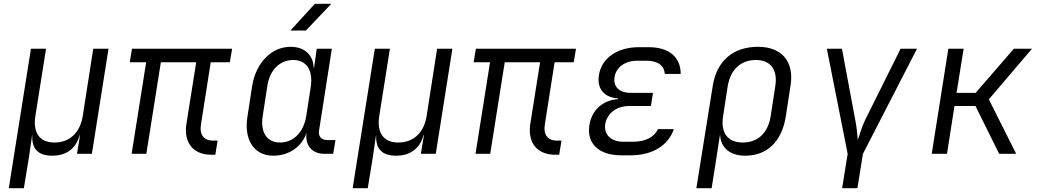

<svg xmlns="http://www.w3.org/2000/svg" viewBox="-20 -805 5440 1005"><path d="M26 180H105L132 15L148 -97H149C146 -31 175 10 253 10C332 10 378 -31 397 -97H399L383 0H461L548 -550H468L413 -197C399 -110 344 -59 265 -59C187 -59 152 -110 165 -197L221 -550H142Z M1086 5H1107L1119 -69H1094C1048 -69 1023 -99 1032 -154L1083 -479H1183L1195 -550H671L659 -479H745L669 0H746L822 -479H1007L956 -158C940 -59 991 5 1086 5Z M1500 -645H1581L1714 -785H1628ZM1410 10C1493 10 1560 -37 1585 -110C1575 -47 1612 0 1676 0H1724L1736 -72H1691C1662 -72 1645 -92 1650 -121L1717 -550H1638L1624 -450H1622C1620 -517 1574 -560 1501 -560C1402 -560 1320 -478 1300 -356L1275 -193C1256 -72 1311 10 1410 10ZM1446 -59C1377 -59 1342 -112 1355 -197L1379 -353C1391 -438 1444 -491 1515 -491C1584 -491 1619 -438 1607 -353L1583 -197C1569 -112 1516 -59 1446 -59Z M1826 180H1905L1932 15L1948 -97H1949C1946 -31 1975 10 2053 10C2132 10 2178 -31 2197 -97H2199L2183 0H2261L2348 -550H2268L2213 -197C2199 -110 2144 -59 2065 -59C1987 -59 1952 -110 1965 -197L2021 -550H1942Z M2886 5H2907L2919 -69H2894C2848 -69 2823 -99 2832 -154L2883 -479H2983L2995 -550H2471L2459 -479H2545L2469 0H2546L2622 -479H2807L2756 -158C2740 -59 2791 5 2886 5Z M3282 8C3396 8 3479 -45 3507 -129H3424C3406 -89 3360 -63 3293 -63H3244C3178 -63 3140 -100 3148 -156C3158 -211 3206 -250 3272 -250H3387L3398 -319H3281C3221 -319 3188 -352 3197 -402C3204 -452 3252 -487 3313 -487H3364C3426 -487 3457 -460 3460 -418H3543C3543 -505 3484 -558 3375 -558H3323C3210 -558 3128 -499 3115 -412C3104 -341 3141 -295 3215 -290V-286C3134 -281 3077 -227 3065 -150C3050 -54 3114 8 3232 8Z M3625 180H3705L3731 15L3749 -102C3751 -33 3800 10 3881 10C3995 10 4072 -64 4093 -194L4118 -357C4138 -482 4073 -560 3948 -560C3818 -560 3732 -487 3711 -357ZM3868 -59C3789 -59 3751 -110 3765 -197L3789 -353C3803 -440 3857 -491 3936 -491C4014 -491 4052 -440 4038 -353L4014 -197C4000 -109 3947 -59 3868 -59Z M4388 180H4468L4497 0L4780 -550H4694L4508 -176C4488 -135 4480 -98 4470 -73C4468 -98 4465 -135 4457 -176L4387 -550H4308L4417 0Z M4857 0H4937L4976 -250H5086L5210 0H5299L5156 -285L5382 -550H5287L5087 -319H4987L5024 -550H4944Z"/></svg>

Font: JetBrains Mono Light
Style: Italic
Weight: 336
Italic angle: -9°
Monospace: yes
Designer: Philipp Nurullin, Konstantin Bulenkov
Foundry: JetBrains
Version: Version 2.305